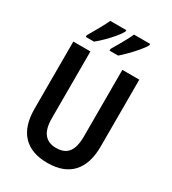

<svg xmlns="http://www.w3.org/2000/svg" viewBox="-224 -1052 1052 1177"><g transform="rotate(30 302.5 -463.5)"><path d="M536 -241Q536 -119 477 -54.5Q418 10 302 10Q188 10 128.5 -53Q69 -116 69 -239V-714H190V-242Q190 -166 219 -131Q248 -96 303 -96Q361 -96 388.5 -131.5Q416 -167 416 -243V-714H536ZM484 -927Q474 -908 450 -879.5Q426 -851 398.5 -823Q371 -795 350 -777H289V-789Q312 -827 335.5 -869.5Q359 -912 370 -937H484ZM315 -927Q305 -907 282 -879.5Q259 -852 231.5 -824.5Q204 -797 179 -777H121V-789Q144 -828 167 -869.5Q190 -911 202 -937H315Z"/></g></svg>

Font: Noto Sans Lao Looped Condensed SemiBold
Style: Regular
Weight: 600
Width: 3
Designer: Mark Frömberg, Ben Mitchell
Foundry: The Fontpad Ltd
Version: Version 1.002; ttfautohint (v1.8.4.7-5d5b)